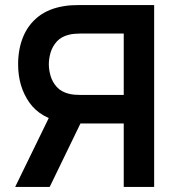

<svg xmlns="http://www.w3.org/2000/svg" viewBox="-20 -740 700 760"><path d="M469.8 0H590.2V-720H292.7Q282.2 -720 265.8 -719.2Q249.3 -718.5 235 -716Q172.6 -706.3 131.8 -674.3Q91.1 -642.2 71.4 -593.7Q51.7 -545.1 51.7 -485.7Q51.7 -397.4 96.2 -334.2Q140.7 -271 232.7 -255.8L284 -251.3H469.8ZM40 0H176.7L318.7 -293L196 -320ZM469.8 -607.2V-364.2H297.7Q287.6 -364.2 275.2 -365.2Q262.8 -366.2 252 -369Q222.2 -376.6 205 -395.5Q187.8 -414.5 180.5 -438.6Q173.3 -462.7 173.3 -485.7Q173.3 -508.7 180.5 -532.8Q187.8 -556.8 205 -575.8Q222.2 -594.8 252 -602.3Q262.8 -605.2 275.2 -606.2Q287.6 -607.2 297.7 -607.2Z"/></svg>

Font: Manrope Variable Light
Style: Regular
Weight: 200
Designer: Mikhail Sharanda
Foundry: Mikhail Sharanda
Version: Version 4.505